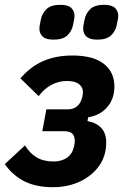

<svg xmlns="http://www.w3.org/2000/svg" viewBox="-39 -767 519 799"><path d="M181 12Q111 12 62.5 -12.5Q14 -37 -19 -84L65 -162Q85 -129 113.5 -112Q142 -95 184 -95Q217 -95 239.5 -110.5Q262 -126 269 -157Q271 -165 271.5 -170.5Q272 -176 272 -181Q272 -202 261.5 -211.5Q251 -221 228 -221H137L154 -312H244Q266 -312 281.5 -324.5Q297 -337 303 -362Q305 -369 305.5 -374.5Q306 -380 306 -385Q306 -404 289.5 -417Q273 -430 240 -430Q204 -430 173.5 -413Q143 -396 122 -367L46 -441Q87 -489 140 -512.5Q193 -536 262 -536Q349 -536 393 -501.5Q437 -467 437 -407Q437 -356 407.5 -321.5Q378 -287 328 -279L325 -263Q361 -257 382 -235Q403 -213 403 -174Q403 -119 374 -77.5Q345 -36 294.5 -12Q244 12 181 12ZM184 -602Q152 -602 138.5 -615Q125 -628 125 -647Q125 -652 126 -660Q127 -668 131 -686Q136 -711 154.5 -729Q173 -747 212 -747Q244 -747 257.5 -734Q271 -721 271 -702Q271 -697 270 -689Q269 -681 265 -663Q260 -638 241.5 -620Q223 -602 184 -602ZM366 -602Q334 -602 320.5 -615Q307 -628 307 -647Q307 -652 308 -660Q309 -668 313 -686Q318 -711 336.5 -729Q355 -747 394 -747Q426 -747 439.5 -734Q453 -721 453 -702Q453 -697 452 -689Q451 -681 447 -663Q442 -638 423.5 -620Q405 -602 366 -602Z"/></svg>

Font: IBM Plex Sans Condensed
Style: Bold Italic
Weight: 700
Width: 3
Italic angle: -11.31°
Designer: Mike Abbink, Paul van der Laan, Pieter van Rosmalen
Foundry: Bold Monday
Version: Version 3.201